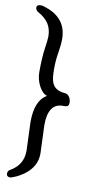

<svg xmlns="http://www.w3.org/2000/svg" viewBox="-103 -834 556 1043"><g transform="rotate(10 175.0 -313.0)"><path d="M33 162Q12 162 12 144Q12 128 26 121Q95 82 95 4L89 -154Q89 -274 153 -309Q127 -317 108 -353Q89 -389 89 -430Q89 -509 96.5 -560.5Q104 -612 104 -627Q104 -668 86 -697Q68 -726 27 -749Q12 -758 12 -772Q12 -788 35 -788Q43 -788 48 -786Q180 -749 180 -627Q180 -595 172.5 -551Q165 -507 165 -461Q165 -414 172 -392Q186 -345 244 -341Q261 -340 270.5 -325.5Q280 -311 280 -293Q280 -271 258 -271H247Q166 -271 166 -151L172 6Q172 79 105 127Q79 145 57.5 153.5Q36 162 33 162Z"/></g></svg>

Font: LXGW WenKai Medium
Style: Regular
Weight: 500
Designer: LXGW / Fontworks Inc.
Foundry: LXGW / Fontworks Inc.
Version: Version 1.501; October 10, 2024